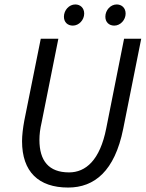

<svg xmlns="http://www.w3.org/2000/svg" viewBox="-20 -830 656 862"><path d="M267 -755C267 -730 284 -715 307 -715C335 -715 358 -741 358 -769C358 -795 340 -810 318 -810C290 -810 267 -784 267 -755ZM453 -755C453 -730 470 -715 493 -715C521 -715 544 -741 544 -769C544 -795 526 -810 504 -810C476 -810 453 -784 453 -755ZM163 -656 89 -288C83 -255 79 -223 79 -196C79 -59 153 12 286 12C404 12 495 -62 533 -251L614 -656H537L457 -254C429 -111 365 -56 290 -56C199 -56 157 -108 157 -202C157 -226 160 -251 167 -281L242 -656Z"/></svg>

Font: Cambridge Sans Italic
Style: Regular
Weight: 400
Italic angle: -11°
Version: Version 2.000;PS 002.000;hotconv 1.0.88;makeotf.lib2.5.64775